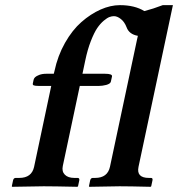

<svg xmlns="http://www.w3.org/2000/svg" viewBox="-20 -718 686 739"><path d="M111.3 -76.2 177.2 -387.2H131.3Q114.7 -387.2 109.9 -389.4Q105 -391.6 106.4 -397L109.4 -411.1Q110.4 -416 115 -420.7Q119.6 -425.3 131.1 -429.7Q142.6 -434.1 158.2 -434.1H187L189.5 -443.8Q202.1 -503.4 230.2 -553Q258.3 -602.5 293.5 -633.3Q328.6 -664.1 366.9 -681.2Q405.3 -698.2 441.4 -698.2Q498.5 -698.2 535.6 -675.3Q569.8 -684.1 606.4 -698.2H645.5L513.2 -76.2Q503.9 -33.2 553.2 -33.2H561Q568.8 -33.2 566.9 -23.9L562 -1L559.6 1Q479 -1 440.4 -1L323.7 1L322.3 -1L327.1 -23.9Q329.1 -32.7 336.9 -33.2H346.2Q394 -33.2 403.3 -76.2L508.3 -569.8Q508.8 -573.2 510.7 -580.1Q477.1 -585.9 467.3 -612.8Q459.5 -633.3 445.6 -644.5Q431.6 -655.8 418.5 -655.8Q410.6 -655.8 401.6 -652.6Q392.6 -649.4 379.4 -638.4Q366.2 -627.4 354.2 -609.9Q342.3 -592.3 329.6 -559.8Q316.9 -527.3 308.1 -484.9L297.4 -434.1H384.3Q413.1 -434.1 411.1 -423.8L406.7 -403.8Q405.8 -399.4 400.9 -396.2Q396 -393.1 388.9 -391.1Q381.8 -389.2 374 -388.2Q366.2 -387.2 359.4 -387.2H287.1L221.7 -79.1Q217.3 -58.1 229.5 -45.7Q241.7 -33.2 266.1 -33.2H278.8Q286.6 -33.2 285.2 -23.9L280.3 -1L277.8 1Q187 -1 148.4 -1L26.9 1L25.4 -1L30.3 -23.9Q32.2 -32.7 40 -33.2H54.2Q102.1 -33.2 111.3 -76.2Z"/></svg>

Font: Linux Libertine Slanted
Style: Semibold Slanted
Weight: 600
Designer: Philipp H. Poll
Foundry: Philipp H. Poll
Version: Version 5.1.1